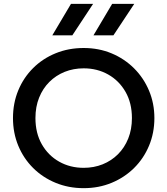

<svg xmlns="http://www.w3.org/2000/svg" viewBox="-20 -965 872 1000"><path d="M415.8 15Q336.9 15 269.7 -12.8Q202.4 -40.5 152.6 -90Q102.8 -139.5 75.2 -206Q47.6 -272.5 47.6 -350Q47.6 -428 75.2 -494.5Q102.8 -561 152.6 -610.5Q202.4 -660 269.7 -687.5Q336.9 -715 415.8 -715Q494.4 -715 561.4 -687Q628.4 -659 678.4 -609Q728.4 -559 756.2 -492.8Q784.1 -426.5 784.1 -350Q784.1 -272.5 756.2 -206Q728.4 -139.5 678.4 -90Q628.4 -40.5 561.4 -12.8Q494.4 15 415.8 15ZM415.8 -90.9Q468.9 -90.9 514.6 -109.2Q560.3 -127.6 594.5 -161.7Q628.7 -195.8 647.9 -243.6Q667.1 -291.4 667.1 -350Q667.1 -428.4 633.7 -486.6Q600.4 -544.9 543.4 -577Q486.5 -609.1 415.8 -609.1Q362.8 -609.1 317 -590.8Q271.3 -572.4 237.1 -538.3Q202.9 -504.2 183.8 -456.6Q164.6 -408.9 164.6 -350Q164.6 -271.6 197.9 -213.4Q231.2 -155.1 288.2 -123Q345.1 -90.9 415.8 -90.9ZM466.8 -780.9 564.1 -944.8H679.2L570.7 -780.9ZM252.4 -780.9 349.7 -944.8H464.8L356.7 -780.9Z"/></svg>

Font: Geologica-Sharp
Style: Regular
Weight: 100
Designer: Sindre Bremnes, Frode Helland
Foundry: Monokrom Skriftforlag AS
Version: Version 1.010;gftools[0.9.28]